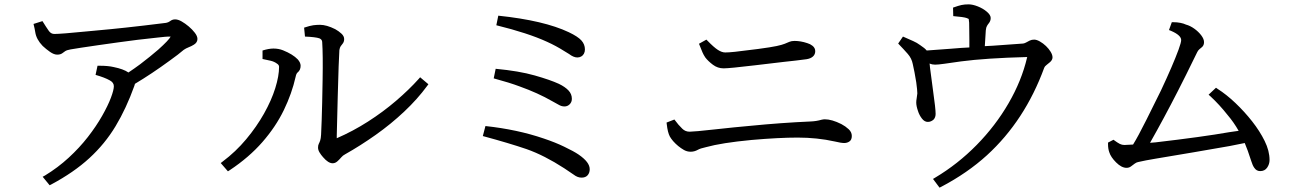

<svg xmlns="http://www.w3.org/2000/svg" viewBox="-20 -799 5990 882"><path d="M205 -656Q215 -643 229.5 -643Q244 -643 283 -646Q322 -649 376 -654.5Q430 -660 488 -665Q550 -671 640 -681.5Q730 -692 743 -694Q753 -696 760 -701Q771 -710 784.5 -710Q798 -710 814.5 -700.5Q831 -691 847 -677.5Q863 -664 875 -648.5Q887 -633 887 -620Q887 -604 871 -594Q860 -587 847 -582Q834 -577 824 -570Q801 -550 759 -520Q677 -460 600 -414Q599 -410 597 -404Q560 -301 511 -219.5Q462 -138 390.5 -72.5Q319 -7 216 48L208 52L176 13L187 7Q246 -29 295.5 -74.5Q345 -120 383.5 -169.5Q422 -219 449 -266.5Q476 -314 489.5 -350Q503 -386 503 -403Q503 -420 484 -430Q461 -443 419 -455L428 -497H437Q477 -497 502 -491Q547 -482 570 -466Q597 -484 624 -504Q670 -539 707 -571Q756 -615 764 -631Q761 -631 753 -631Q745 -631 704.5 -626.5Q664 -622 611 -616Q525 -605 431.5 -591.5Q338 -578 304 -572Q287 -569 279.5 -564Q272 -559 267 -555Q258 -548 243 -548Q228 -548 210 -560.5Q192 -573 176 -588Q147 -618 142 -651Q140 -665 134 -689L175 -702Q193 -673 205 -656Z M1186 -528V-567Q1215 -576 1236 -576Q1260 -576 1280 -568Q1325 -550 1348 -526Q1361 -511 1361 -497Q1361 -477 1347 -466Q1341 -461 1338 -446Q1321 -370 1284 -293.5Q1247 -217 1185.5 -146.5Q1124 -76 1035 -17L1027 -12L994 -50L1003 -57Q1063 -102 1111 -159.5Q1159 -217 1193 -277.5Q1227 -338 1244.5 -394Q1262 -450 1262 -492Q1262 -501 1252 -507Q1240 -516 1223 -520Q1206 -524 1186 -528ZM1462 -433Q1464 -547 1460 -607Q1459 -618 1447 -623Q1429 -629 1381 -631L1377 -672Q1404 -681 1419 -683Q1434 -685 1450 -685Q1480 -685 1520 -665Q1536 -656 1548.5 -644.5Q1561 -633 1561 -619.5Q1561 -606 1553 -597Q1549 -592 1545 -586.5Q1541 -581 1539 -569Q1536 -525 1531.5 -356.5Q1527 -188 1527 -176V-164Q1601 -196 1670.5 -240.5Q1740 -285 1799.5 -336Q1859 -387 1903 -436L1910 -444L1948 -412L1942 -404Q1898 -344 1837 -286.5Q1776 -229 1706 -179.5Q1636 -130 1565 -90Q1555 -85 1547.5 -76Q1540 -67 1530 -58Q1520 -49 1508 -49Q1488 -49 1464 -77Q1455 -87 1448 -98.5Q1441 -110 1441 -121Q1441 -132 1444.5 -138.5Q1448 -145 1451 -154Q1454 -163 1455 -181Q1458 -240 1460 -328Z M2615 3Q2598 -9 2572 -26Q2481 -85 2399 -114Q2320 -141 2198 -174L2210 -220Q2357 -204 2477 -163Q2531 -145 2572 -125Q2616 -104 2638 -89Q2664 -71 2676.5 -54.5Q2689 -38 2689 -21.5Q2689 -5 2679.5 6Q2670 17 2651.5 17Q2633 17 2615 3ZM2607 -345Q2607 -330 2597 -320Q2587 -310 2573 -310Q2559 -310 2546 -318Q2540 -321 2517 -334Q2451 -372 2367 -402Q2322 -419 2248 -439L2257 -483Q2364 -473 2436 -452.5Q2508 -432 2547 -414Q2576 -400 2591.5 -383.5Q2607 -367 2607 -345ZM2667 -572Q2667 -561 2662.5 -552.5Q2658 -544 2650 -539.5Q2642 -535 2632 -535Q2615 -535 2594 -551Q2585 -557 2571 -565Q2535 -588 2493 -607Q2406 -647 2260 -683L2269 -727Q2479 -705 2593 -651Q2635 -631 2651 -613Q2667 -595 2667 -572Z M3427 -221Q3568 -235 3704 -241Q3730 -242 3754 -249Q3763 -251 3769 -251Q3801 -251 3845 -229Q3864 -219 3878.5 -205.5Q3893 -192 3893 -174.5Q3893 -157 3882.5 -149.5Q3872 -142 3858 -142Q3844 -142 3815 -149Q3734 -167 3644 -167Q3558 -167 3432 -156Q3295 -143 3223 -123Q3196 -117 3186 -111Q3170 -102 3153 -102Q3136 -102 3122 -110Q3094 -126 3072 -151Q3062 -163 3057 -172Q3047 -191 3043 -228L3042 -236L3078 -250Q3097 -224 3114 -208Q3128 -194 3148 -194Q3168 -194 3263 -204.5Q3358 -215 3427 -221ZM3220 -535Q3212 -547 3207 -558.5Q3202 -570 3191 -598L3225 -617L3231 -611Q3259 -582 3277.5 -570Q3296 -558 3311.5 -558Q3327 -558 3356 -561Q3402 -566 3462 -574Q3522 -582 3547.5 -587.5Q3573 -593 3585 -598Q3597 -603 3606.5 -607Q3616 -611 3630 -611Q3658 -611 3688 -601Q3702 -597 3712 -589Q3725 -579 3725 -564Q3725 -549 3714.5 -539.5Q3704 -530 3685 -527Q3633 -520 3583 -515Q3531 -509 3448 -499Q3331 -485 3304 -485Q3277 -485 3255 -501.5Q3233 -518 3220 -535Z M4433 -615Q4433 -639 4432.5 -661Q4432 -683 4432 -695Q4431 -707 4430 -712Q4427 -714 4421 -716Q4408 -721 4359 -725L4358 -764Q4383 -773 4397 -776Q4411 -779 4429.5 -779Q4448 -779 4472 -769.5Q4496 -760 4513.5 -745Q4531 -730 4531 -716.5Q4531 -703 4523 -693Q4518 -687 4514 -680Q4510 -674 4508.5 -659.5Q4507 -645 4504 -587Q4523 -588 4541 -589Q4665 -598 4680 -599Q4687 -600 4694 -604Q4701 -608 4710 -612.5Q4719 -617 4730.5 -617Q4742 -617 4757 -608.5Q4772 -600 4785 -587.5Q4798 -575 4806.5 -561Q4815 -547 4815 -535.5Q4815 -524 4804 -514Q4796 -507 4787.5 -500.5Q4779 -494 4777 -488Q4688 -245 4514 -86Q4424 -4 4304 59L4296 63L4266 23L4276 17Q4380 -45 4466.5 -133Q4553 -221 4613 -324.5Q4673 -428 4698 -534Q4698 -536 4699 -537Q4698 -537 4697 -537Q4509 -532 4395 -517Q4346 -510 4317.5 -506Q4289 -502 4275.5 -502Q4262 -502 4250 -507Q4251 -505 4252 -490Q4259 -432 4266 -384Q4278 -300 4278 -276Q4278 -260 4269 -250Q4257 -239 4242 -239Q4227 -239 4215 -254.5Q4203 -270 4197 -289Q4189 -312 4189 -328Q4189 -337 4191 -347.5Q4193 -358 4194 -370Q4194 -384 4189 -421Q4181 -471 4173 -505Q4168 -531 4150 -551.5Q4132 -572 4106 -599L4128 -631Q4157 -618 4174.5 -610.5Q4192 -603 4208 -591Q4228 -578 4237 -567Q4287 -570 4346 -575Q4405 -580 4433 -581Z M5371 -697Q5387 -697 5402.5 -694Q5418 -691 5428 -686Q5447 -681 5466 -667.5Q5485 -654 5498 -637Q5511 -620 5511 -605.5Q5511 -591 5502 -583Q5496 -578 5490 -573Q5484 -568 5480 -560Q5421 -439 5392 -383Q5326 -254 5263 -143Q5275 -144 5288 -145Q5503 -170 5628 -192L5670 -198Q5648 -237 5619 -271Q5582 -318 5541 -356L5532 -364L5566 -396L5573 -391Q5614 -365 5655.5 -325.5Q5697 -286 5732 -241.5Q5767 -197 5789.5 -151.5Q5812 -106 5812 -64Q5812 -45 5801 -29Q5790 -13 5769 -13Q5752 -13 5742 -28Q5734 -39 5728 -59Q5711 -112 5698 -142Q5666 -135 5628 -128Q5469 -100 5288 -70Q5240 -62 5210 -55Q5202 -54 5193.5 -48Q5185 -42 5176 -35Q5167 -28 5155 -28Q5132 -28 5107 -53Q5083 -77 5076 -99Q5070 -115 5070 -137V-144L5095 -157Q5114 -143 5124 -138Q5134 -133 5145 -133Q5156 -133 5185 -135Q5207 -170 5246.5 -249Q5286 -328 5313 -383Q5368 -500 5394 -571Q5406 -604 5406 -615Q5406 -637 5360 -657L5350 -661L5363 -697Z"/></svg>

Font: Early Summer Mincho Screen
Style: Regular
Weight: 400
Designer: GuiWonder
Version: Version 1.002